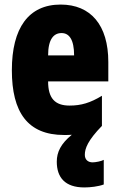

<svg xmlns="http://www.w3.org/2000/svg" viewBox="-20 -582 522 842"><path d="M352 97C352 69 365 34 427 -30V-162C376 -131 336 -119 285 -119C221 -119 191 -151 191 -225H455V-310C455 -472 378 -562 246 -562C105 -562 32 -459 32 -274C32 -90 101 10 261 10C273 10 284 10 295 9C247 48 229 85 229 127C229 196 265 240 350 240C376 240 411 236 435 227V119C425 125 399 130 386 130C367 130 352 119 352 97ZM250 -437C283 -437 305 -409 305 -339H191C191 -411 216 -437 250 -437Z"/></svg>

Font: Noto Sans Devanagari ExtraCondensed Black
Style: Regular
Weight: 900
Width: 2
Designer: Jelle Bosma - Monotype Design Team
Foundry: Monotype Imaging Inc.
Version: Version 2.004